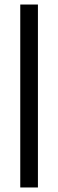

<svg xmlns="http://www.w3.org/2000/svg" viewBox="-20 -828 257 848"><path d="M69.5 0V-808H147.5V0Z"/></svg>

Font: Encode Sans Semi Condensed
Style: Regular
Weight: 400
Width: 4
Designer: Multiple Designers
Foundry: Impallari Type
Version: Version 2.000